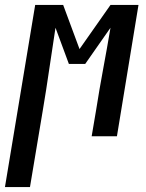

<svg xmlns="http://www.w3.org/2000/svg" viewBox="-69 -550 589 775"><path d="M-49 205 73 -530H186L252 -352L377 -530H490L403 0H301L319 -106Q332 -189 347.5 -272Q363 -355 377 -438L275 -292H209L155 -438Q142 -355 130 -272Q118 -189 104 -106L52 205Z"/></svg>

Font: Iosevka Slab Semibold Oblique
Style: Regular
Weight: 600
Italic angle: -9°
Monospace: yes
Designer: Belleve Invis
Foundry: Belleve Invis
Version: Version 11.1.1; ttfautohint (v1.8.3)